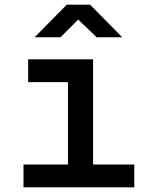

<svg xmlns="http://www.w3.org/2000/svg" viewBox="-20 -805 640 825"><path d="M81 0V-98H272V-452H101V-550H380V-98H557V0ZM129 -645 267 -785H367L505 -645H395L316 -721L240 -645Z"/></svg>

Font: JetBrains Mono NL SemiBold
Style: Regular
Weight: 600
Designer: Philipp Nurullin, Konstantin Bulenkov
Foundry: JetBrains
Version: Version 2.304; ttfautohint (v1.8.4.7-5d5b)